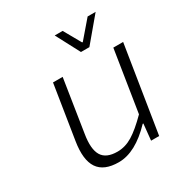

<svg xmlns="http://www.w3.org/2000/svg" viewBox="-169 -843 938 984"><g transform="rotate(-30 300.0 -350.5)"><path d="M366.2 -573.2 292 -713.9H338.9L396 -612.8H399.9L486.8 -713.9H534.2L416 -573.2ZM252.9 13.2Q165.5 13.2 131.3 -37.6Q97.2 -88.4 113.8 -191.9L164.1 -509.8H221.2L172.9 -200.2Q159.2 -116.7 183.1 -76.9Q207 -37.1 273.9 -37.1Q319.8 -37.1 362.8 -63.2Q405.8 -89.4 463.9 -147.9L521 -509.8H579.1L498 0H450.2L460 -96.2H456.1Q351.6 13.2 252.9 13.2Z"/></g></svg>

Font: Office Code Pro D Light Italic
Style: Regular
Weight: 300
Italic angle: -9°
Designer: Nathan Rutzky & Paul D. Hunt
Foundry: Adobe Systems Incorporated
Version: Version 1.004;PS 001.004;hotconv 1.0.70;makeotf.lib2.5.58329